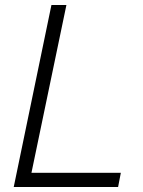

<svg xmlns="http://www.w3.org/2000/svg" viewBox="-20 -749 574 769"><path d="M186 -729H246L106 -57H464L453 0H35Z"/></svg>

Font: Mona Sans Light
Style: Italic
Weight: 300
Italic angle: -11.7°
Designer: Deni Anggara
Foundry: GitHub
Version: Version 2.000